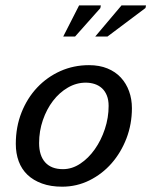

<svg xmlns="http://www.w3.org/2000/svg" viewBox="-20 -682 561 712"><path d="M38.6 0ZM38.6 -148.4Q38.6 -211.4 59.8 -264.9Q81.1 -318.4 117.9 -357.4Q154.8 -396.5 204.1 -418.5Q253.4 -440.4 310.1 -440.4Q348.6 -440.4 378.4 -428.2Q408.2 -416 428.2 -394.3Q448.2 -372.6 458.7 -343.5Q469.2 -314.5 469.2 -280.8Q469.2 -221.7 449 -168.9Q428.7 -116.2 393.8 -76.4Q358.9 -36.6 311.8 -13.2Q264.6 10.3 210.4 10.3Q168 10.3 135.7 -1.5Q103.5 -13.2 81.8 -33.9Q60.1 -54.7 49.3 -84Q38.6 -113.3 38.6 -148.4ZM125 -151.4Q125 -105 147.7 -79.8Q170.4 -54.7 213.4 -54.7Q247.1 -54.7 277.6 -75Q308.1 -95.2 331.5 -128.4Q355 -161.6 368.9 -203.6Q382.8 -245.6 382.8 -289.1Q382.8 -311.5 376.2 -327.9Q369.6 -344.2 358.2 -354.7Q346.7 -365.2 331.1 -370.4Q315.4 -375.5 297.9 -375.5Q263.2 -375.5 231.7 -357.2Q200.2 -338.9 176.5 -307.9Q152.8 -276.9 138.9 -236.3Q125 -195.8 125 -151.4ZM273.4 -662.1H354L352.1 -651.9L258.3 -546.4H214.4ZM430.7 -662.1H521.5L519.5 -652.3L378.4 -546.4H333Z"/></svg>

Font: PT Astra Sans
Style: Italic
Weight: 400
Italic angle: -16°
Designer: A.Korolkova, I. Chaeva
Foundry: ParaType Ltd
Version: Version 1.001; ttfautohint (v1.6)